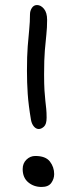

<svg xmlns="http://www.w3.org/2000/svg" viewBox="-20 -732 305 762"><path d="M134 -220Q123 -220 114.5 -230Q106 -240 103 -256Q93 -315 90 -359.5Q87 -404 87 -451Q87 -510 90 -548Q93 -586 96 -615.5Q99 -645 99 -675Q99 -689 106.5 -700.5Q114 -712 127 -712Q142 -712 154.5 -697Q167 -682 167 -653Q167 -622 164 -595Q161 -568 158 -532Q155 -496 155 -437Q155 -398 156.5 -373.5Q158 -349 160 -332Q162 -315 163.5 -300Q165 -285 165 -265Q165 -239 154.5 -229.5Q144 -220 134 -220ZM145 10Q114 10 92 -8.5Q70 -27 70 -61Q70 -84 85 -98.5Q100 -113 120 -113Q161 -113 178 -91Q195 -69 195 -41Q195 -22 183.5 -6Q172 10 145 10Z"/></svg>

Font: Shantell Sans Light
Style: Regular
Weight: 300
Designer: Stephen Nixon, Anya Danilova, Shantell Martin
Foundry: Arrow Type
Version: Version 1.011;[c5ecc13dd]